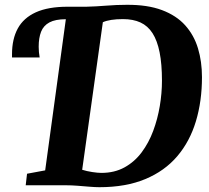

<svg xmlns="http://www.w3.org/2000/svg" viewBox="-20 -771 871 799"><path d="M393.5 8Q376.5 8 352.5 6Q328.5 4 303 2Q277.5 0 255 0H87L92.5 -48L168 -62L254 -691L242 -717.5L261 -743H339.5Q379.5 -744 422.5 -747.5Q465.5 -751 508 -751Q594 -751.5 654 -729Q714 -706.5 750.8 -665.5Q787.5 -624.5 804 -569.5Q820.5 -514.5 820.5 -450Q820.5 -350 795.2 -266.2Q770 -182.5 717.8 -121Q665.5 -59.5 584.8 -25.8Q504 8 393.5 8ZM402 -51.5Q456.5 -51.5 498.2 -74.5Q540 -97.5 569.5 -137Q599 -176.5 617.5 -226.2Q636 -276 645 -329.8Q654 -383.5 654 -435Q654 -504.5 644.2 -553.2Q634.5 -602 614.8 -632.8Q595 -663.5 564.5 -677.5Q534 -691.5 491.5 -691.5Q464 -691.5 443.2 -688.2Q422.5 -685 408 -678.5L322 -64.5Q341 -58.5 364 -55Q387 -51.5 402 -51.5ZM30 -532Q30 -536 30 -539Q30 -542 30 -545.5Q30 -608.5 54 -652.5Q78 -696.5 129.2 -719.8Q180.5 -743 261 -743L254 -691Q210.5 -691 185.8 -677.8Q161 -664.5 151 -639Q141 -613.5 141 -576.5Q141 -565.5 142 -554Q143 -542.5 145 -532Z"/></svg>

Font: Merriweather 20pt ExtraBold
Style: Italic
Weight: 800
Italic angle: -7.8°
Version: Version 2.101